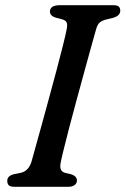

<svg xmlns="http://www.w3.org/2000/svg" viewBox="-20 -720 484 740"><path d="M214 -93.5Q206.5 -59.5 232 -53.5L255.5 -48Q276.5 -40.5 276.5 -24.5Q276.5 -13 267.2 -6.5Q258 0 243 0H36.5Q19.5 0 13.8 -6Q8 -12 8 -22Q7 -41.5 33 -48.5L60 -54Q89 -60 101 -95.5Q106.5 -115.5 117.2 -154Q128 -192.5 141.8 -242.5Q155.5 -292.5 170.2 -346.5Q185 -400.5 198.5 -451.5Q212 -502.5 222.2 -543.2Q232.5 -584 237 -607Q240.5 -623.5 237.2 -632.5Q234 -641.5 219.5 -645.5L194.5 -652Q172.5 -659 172.5 -675.5Q172.5 -700 211.5 -700H416Q432 -700 437.8 -694.5Q443.5 -689 443.5 -679Q443.5 -659.5 416.5 -651.5L388 -644.5Q372.5 -640.5 364.2 -633.2Q356 -626 351 -609.5Q344 -585 331.8 -541Q319.5 -497 304.8 -443Q290 -389 274.8 -333Q259.5 -277 246.5 -227Q233.5 -177 224.8 -141.2Q216 -105.5 214 -93.5Z"/></svg>

Font: Fraunces 9pt Soft
Style: Italic
Weight: 400
Italic angle: -16°
Version: Version 1.000;[0bf87f6ff]